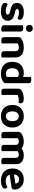

<svg xmlns="http://www.w3.org/2000/svg" viewBox="1738 -2471 749 4265"><g transform="rotate(90 2112.5 -338.5)"><path d="M441.3 -137.5Q441.3 -65.6 387.3 -25Q333.4 15.6 230.5 15.6Q148.6 15.6 96.3 -8.5Q44 -32.7 44 -76.5Q44 -96.4 52.8 -111.6Q61.6 -126.7 75.3 -135.7Q103.6 -118.7 140.6 -105Q177.6 -91.3 225.6 -91.3Q303.2 -91.3 303.2 -136.9Q303.2 -156 289.3 -167.5Q275.4 -179.1 245.4 -185.1L197.4 -196.6Q119.9 -212.9 82 -248Q44.1 -283.1 44.1 -343.3Q44.1 -410.9 99 -451.8Q153.8 -492.8 248.4 -492.8Q296.8 -492.8 335.4 -483.3Q374 -473.8 396.5 -455Q419 -436.2 419 -409Q419 -390 411.1 -375.4Q403.3 -360.8 391 -351.8Q379.7 -359.2 357.9 -367Q336.1 -374.9 309.7 -380.4Q283.4 -385.9 259.4 -385.9Q222.6 -385.9 201.6 -375.2Q180.5 -364.4 180.5 -343.3Q180.5 -328.6 192.4 -318.4Q204.2 -308.1 234.3 -301.5L278.2 -291.1Q364.7 -271.1 403 -234Q441.3 -196.8 441.3 -137.5Z M531.8 -616.6Q531.8 -648.8 554.1 -670.9Q576.3 -693 610.9 -693Q645.7 -693 667.7 -670.9Q689.6 -648.8 689.6 -616.6Q689.6 -585 667.7 -562.6Q645.7 -540.2 610.9 -540.2Q576.3 -540.2 554.1 -562.6Q531.8 -585 531.8 -616.6ZM541.2 -264H680.6V-1.3Q671.6 1.3 654.7 4.1Q637.7 7 617.8 7Q578.3 7 559.8 -7.1Q541.2 -21.2 541.2 -58.1ZM680.6 -192H541.2V-472.5Q550.1 -475.2 567.2 -478Q584.3 -480.9 604.2 -480.9Q644.4 -480.9 662.5 -467.1Q680.6 -453.3 680.6 -415.5Z M1256.3 -310.3V-214.9H1116.9V-305.6Q1116.9 -345.1 1094 -363.5Q1071.1 -381.9 1033.2 -381.9Q1006.4 -381.9 984.3 -375.2Q962.3 -368.5 944.2 -358.8V-214.9H804.8V-372.7Q804.8 -397.6 815.3 -413.4Q825.8 -429.2 846.1 -442.9Q877.4 -463.8 926.3 -478Q975.3 -492.2 1034.6 -492.2Q1140.1 -492.2 1198.2 -445.4Q1256.3 -398.6 1256.3 -310.3ZM804.8 -262H944.2V-1.3Q935.3 1.3 918.3 4.1Q901.4 7 881.5 7Q842 7 823.4 -7.1Q804.8 -21.2 804.8 -58.1ZM1116.9 -262H1256.3V-1.3Q1247.3 1.3 1230.2 4.1Q1213.1 7 1193.6 7Q1153.7 7 1135.3 -7.1Q1116.9 -21.2 1116.9 -58.1Z M1689.2 -113.3V-419L1827.9 -419.3V-96.5Q1827.9 -73.5 1818.1 -57.7Q1808.3 -41.9 1787 -28.9Q1761 -12 1718.1 1.5Q1675.2 15 1619.9 15Q1538 15 1478.4 -12.7Q1418.8 -40.3 1386.4 -96.4Q1354.1 -152.6 1354.1 -236.9Q1354.1 -324.6 1386.9 -380.9Q1419.7 -437.2 1476 -464.7Q1532.3 -492.2 1600.9 -492.2Q1637.3 -492.2 1666.3 -483.8Q1695.4 -475.4 1713.4 -464.1V-347.8Q1698.4 -360.9 1674.5 -371.4Q1650.6 -381.9 1619.5 -381.9Q1583.1 -381.9 1555 -366.8Q1527 -351.6 1511.2 -319.5Q1495.5 -287.4 1495.5 -236.2Q1495.5 -163.7 1528.6 -129.8Q1561.7 -95.9 1618.9 -95.9Q1642.7 -95.9 1660.2 -101.4Q1677.8 -106.9 1689.2 -113.3ZM1827.9 -391.4 1688.5 -391V-650.6Q1697.5 -653.3 1714.6 -656.1Q1731.7 -659 1751.3 -659Q1791.7 -659 1809.8 -645.2Q1827.9 -631.4 1827.9 -593.9Z M2089.2 -354.2V-225.3H1949.8V-369.3Q1949.8 -396.3 1962.9 -415.1Q1976.1 -433.9 1999.4 -448.8Q2031.3 -468.5 2077.6 -480Q2123.9 -491.5 2175.6 -491.5Q2274.8 -491.5 2274.8 -427.1Q2274.8 -411.8 2270.5 -398.7Q2266.1 -385.6 2259.8 -376.3Q2249.8 -378.3 2235.1 -379.6Q2220.5 -380.9 2203.8 -380.9Q2171.7 -380.9 2141.3 -373.8Q2110.9 -366.6 2089.2 -354.2ZM1949.8 -264 2089.2 -259.9V-1.3Q2080.3 1.3 2063.3 4.1Q2046.4 7 2026.5 7Q1987 7 1968.4 -7.1Q1949.8 -21.2 1949.8 -58.1Z M2812.7 -238.9Q2812.7 -161 2781.8 -104Q2751 -47.1 2694.8 -16.1Q2638.6 15 2562.6 15Q2486.9 15 2430.5 -15.7Q2374.1 -46.3 2343.1 -103.3Q2312.1 -160.3 2312.1 -238.9Q2312.1 -316.9 2343.6 -373.5Q2375.1 -430.2 2431.5 -461.2Q2488 -492.2 2562.8 -492.2Q2637.7 -492.2 2693.8 -460.9Q2749.9 -429.6 2781.3 -372.7Q2812.7 -315.9 2812.7 -238.9ZM2562.4 -381.9Q2512.7 -381.9 2483.8 -344.3Q2454.8 -306.7 2454.8 -238.9Q2454.8 -169.4 2483.2 -132.3Q2511.7 -95.2 2562.6 -95.2Q2613.4 -95.2 2641.7 -132.8Q2669.9 -170.4 2669.9 -238.9Q2669.9 -306.1 2641.4 -344Q2612.8 -381.9 2562.4 -381.9Z M3337.6 -329.2V-215.6H3198.2V-312Q3198.2 -348.5 3177 -365.2Q3155.7 -381.9 3123.2 -381.9Q3100.2 -381.9 3081.1 -374.9Q3062 -367.9 3049.2 -360.2V-215.6H2909.8V-372.7Q2909.8 -397.3 2920.3 -413.3Q2930.8 -429.2 2951.1 -442.9Q2982.7 -464.5 3030.2 -478.3Q3077.6 -492.2 3128.2 -492.2Q3176.6 -492.2 3218.2 -477.3Q3259.8 -462.5 3289.4 -432.2Q3296.7 -425.5 3303.7 -419.2Q3310.7 -412.9 3314.7 -404.9Q3324.3 -389.6 3330.9 -369.9Q3337.6 -350.3 3337.6 -329.2ZM3626 -316.7V-215.6H3486.6V-312Q3486.6 -348.5 3466.5 -365.2Q3446.4 -381.9 3413.3 -381.9Q3388.8 -381.9 3366.6 -372.1Q3344.3 -362.2 3328.2 -347.1L3255.9 -429.5Q3287.9 -454.8 3330.2 -473.5Q3372.5 -492.2 3432.5 -492.2Q3484.5 -492.2 3528.6 -474.5Q3572.7 -456.8 3599.4 -418.2Q3626 -379.6 3626 -316.7ZM2909.8 -262H3049.2V-1.3Q3040.3 1.3 3023.3 4.1Q3006.4 7 2986.5 7Q2947 7 2928.4 -7.1Q2909.8 -21.2 2909.8 -58.1ZM3198.2 -262H3337.6V-1.3Q3328.6 1.3 3311.5 4.1Q3294.4 7 3274.9 7Q3235 7 3216.6 -7.1Q3198.2 -21.2 3198.2 -58.1ZM3486.6 -262H3626V-1.3Q3617 1.3 3599.9 4.1Q3582.8 7 3563.2 7Q3523.4 7 3505 -7.1Q3486.6 -21.2 3486.6 -58.1Z M3809.8 -171.4 3804.5 -266.8 4059.6 -305.8Q4056.9 -337.7 4033.5 -363Q4010.1 -388.2 3964.6 -388.2Q3917.1 -388.2 3885.8 -355.9Q3854.6 -323.6 3853.3 -263.7L3857.2 -200.8Q3866.2 -143.3 3905.1 -117.3Q3944 -91.3 3999.9 -91.3Q4041.9 -91.3 4078.5 -103.3Q4115.2 -115.3 4137.2 -129.3Q4151.5 -120.4 4160.9 -105.2Q4170.4 -90.1 4170.4 -72.9Q4170.4 -44.6 4146.9 -24.8Q4123.4 -5 4083 5Q4042.5 15 3990.6 15Q3913 15 3852.5 -14Q3792 -43 3757.6 -100.8Q3723.1 -158.6 3723.1 -244.6Q3723.1 -307.5 3742.9 -354.3Q3762.7 -401.1 3796.5 -431.5Q3830.3 -461.8 3873.6 -477Q3916.9 -492.2 3964.3 -492.2Q4031.9 -492.2 4082.6 -465.2Q4133.4 -438.2 4162.2 -391Q4191.1 -343.9 4191.1 -282.5Q4191.1 -252.6 4175.1 -237.5Q4159.2 -222.4 4130.6 -218.4Z"/></g></svg>

Font: Baloo Tammudu 2
Style: Regular
Weight: 400
Designer: Maithili Shingre, Omkar Shende and Ek Type
Foundry: Ek Type
Version: Version 1.700